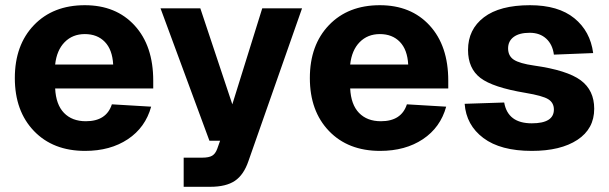

<svg xmlns="http://www.w3.org/2000/svg" viewBox="-20 -568 2340 738"><path d="M307 12Q184 12 110.5 -64.5Q37 -141 37 -268Q37 -395 110.5 -471.5Q184 -548 306 -548Q426 -548 497.5 -470Q569 -392 569 -258V-228H192Q195 -166 226 -134Q257 -102 310 -102Q389 -102 410 -167L561 -158Q539 -78 471.5 -33Q404 12 307 12ZM192 -320H415Q412 -377 383 -407Q354 -437 306 -437Q259 -437 228.5 -406Q198 -375 192 -320Z M686 150V38H757Q783 38 795.5 30.5Q808 23 815 4L826 -27H785L597 -536H750L873 -167L988 -536H1141L935 51Q917 104 883 127Q849 150 788 150Z M1441 12Q1318 12 1244.5 -64.5Q1171 -141 1171 -268Q1171 -395 1244.5 -471.5Q1318 -548 1440 -548Q1560 -548 1631.5 -470Q1703 -392 1703 -258V-228H1326Q1329 -166 1360 -134Q1391 -102 1444 -102Q1523 -102 1544 -167L1695 -158Q1673 -78 1605.5 -33Q1538 12 1441 12ZM1326 -320H1549Q1546 -377 1517 -407Q1488 -437 1440 -437Q1393 -437 1362.5 -406Q1332 -375 1326 -320Z M2024 12Q1904 12 1838 -37.5Q1772 -87 1766 -169L1918 -174Q1932 -94 2024 -94Q2109 -94 2109 -147Q2109 -173 2087.5 -186.5Q2066 -200 2000 -211Q1874 -232 1826.5 -268.5Q1779 -305 1779 -376Q1779 -455 1840 -501.5Q1901 -548 2017 -548Q2126 -548 2187.5 -498Q2249 -448 2260 -364L2109 -358Q2104 -397 2079.5 -419.5Q2055 -442 2016 -442Q1976 -442 1954.5 -426Q1933 -410 1933 -382Q1933 -353 1955 -338.5Q1977 -324 2033 -316Q2160 -298 2212 -259.5Q2264 -221 2264 -150Q2264 -73 2199.5 -30.5Q2135 12 2024 12Z"/></svg>

Font: Txt Sans
Style: Bold
Weight: 700
Designer: Open Source
Foundry: XRLN
Version: Version 1.0